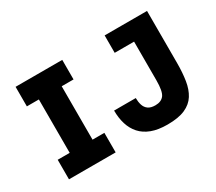

<svg xmlns="http://www.w3.org/2000/svg" viewBox="-109 -783 1140 1012"><g transform="rotate(-30 461.5 -276.5)"><path d="M136 -18V-545H275V-18ZM63 0V-119H347V0ZM63 -444V-563H347V-444ZM658 10Q601 10 561.5 -5Q522 -20 497.5 -47.5Q473 -75 461.5 -112.5Q450 -150 450 -195H582Q582 -172 588 -152.5Q594 -133 609.5 -121.5Q625 -110 653 -110Q689 -110 706 -132.5Q723 -155 723 -222V-545H863V-246Q863 -188 855.5 -140.5Q848 -93 827 -59.5Q806 -26 765.5 -8Q725 10 658 10ZM605 -457V-563H863V-457Z"/></g></svg>

Font: Darker Grotesque Light Black
Style: Regular
Weight: 900
Version: Version 1.000;gftools[0.9.28]